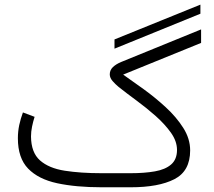

<svg xmlns="http://www.w3.org/2000/svg" viewBox="-20 -793 906 813"><path d="M464.8 -586.9V-626L828.6 -773.4V-734.9ZM533.7 0H410.2Q301.8 0 222.2 -17.1Q142.6 -34.2 99.1 -79.1Q55.7 -124 55.7 -207.5Q55.7 -236.3 61.5 -263.7Q67.4 -291 77.1 -316.9L126.5 -298.3Q120.1 -278.3 115.7 -256.8Q111.3 -235.4 111.3 -215.3Q111.8 -147 149.4 -113.8Q187 -80.6 254.2 -70.1Q321.3 -59.6 410.2 -59.6H533.2Q591.8 -59.6 636 -67.4Q680.2 -75.2 704.8 -96.7Q729.5 -118.2 729.5 -158.2Q729.5 -194.8 703.9 -231Q678.2 -267.1 639.2 -301.8Q600.1 -336.4 557.9 -367.4Q515.6 -398.4 482.4 -424.8Q468.8 -436 456.8 -449.7Q444.8 -463.4 444.8 -478Q444.8 -496.1 458 -508.8Q471.2 -521.5 493.7 -530.8L831.5 -668.5V-611.3L501.5 -477.1Q540 -450.2 588.4 -415.3Q636.7 -380.4 681.6 -339.1Q726.6 -297.9 755.9 -251.7Q785.2 -205.6 785.2 -156.2Q785.2 -68.4 718.3 -34.2Q651.4 0 533.7 0Z"/></svg>

Font: Vazirmatn FD NL ExtraLight
Style: Regular
Weight: 200
Designer: Saber Rastikerdar
Foundry: Saber Rastikerdar
Version: Version 33.003